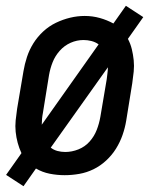

<svg xmlns="http://www.w3.org/2000/svg" viewBox="-20 -596 540 662"><path d="M61 46 1 7 54 -68Q46 -85 41 -103.5Q36 -122 34 -141.5Q32 -161 34 -181Q36 -201 39 -221L61 -351Q65 -375 73 -399.5Q81 -424 95 -446.5Q109 -469 129 -487.5Q149 -506 173 -517.5Q197 -529 222 -535Q247 -541 272 -541Q299 -541 324 -534Q349 -527 371 -515L414 -576L474 -537L421 -462Q430 -445 434.5 -426.5Q439 -408 441 -388.5Q443 -369 441 -349Q439 -329 436 -309L415 -179Q411 -155 402.5 -130.5Q394 -106 380 -83.5Q366 -61 346 -42.5Q326 -24 302.5 -12.5Q279 -1 253.5 3.5Q228 8 203 8Q177 8 151.5 3Q126 -2 104 -15ZM124 -166 320 -443Q309 -451 295.5 -454.5Q282 -458 268 -458Q245 -458 223.5 -448.5Q202 -439 186 -421Q170 -403 161.5 -381.5Q153 -360 149 -337L128 -207Q126 -197 125 -186.5Q124 -176 124 -166ZM205 -72Q228 -72 250.5 -81Q273 -90 289 -108Q305 -126 313.5 -148Q322 -170 326 -193L348 -323Q349 -333 350.5 -343.5Q352 -354 352 -364L155 -87Q165 -79 178 -75.5Q191 -72 205 -72Z"/></svg>

Font: Iosevka Slab Medium Oblique
Style: Regular
Weight: 500
Italic angle: -9°
Monospace: yes
Designer: Belleve Invis
Foundry: Belleve Invis
Version: Version 11.1.1; ttfautohint (v1.8.3)